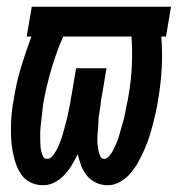

<svg xmlns="http://www.w3.org/2000/svg" viewBox="-20 -540 540 568"><path d="M299 8Q280 8 264 0.5Q248 -7 237 -20.5Q226 -34 220 -50.5Q214 -67 210 -84Q202 -68 193 -52.5Q184 -37 171 -23Q158 -9 141.5 -0.5Q125 8 108 8Q88 8 71 0Q54 -8 43.5 -23Q33 -38 27 -55.5Q21 -73 17.5 -92Q14 -111 13 -130Q12 -149 12.5 -169Q13 -189 15 -208.5Q17 -228 21 -248Q28 -294 42 -340.5Q56 -387 73 -432H59L74 -520H486L471 -432H457Q461 -386 458.5 -339.5Q456 -293 448 -246Q445 -227 441 -208.5Q437 -190 432 -171Q427 -152 421 -133.5Q415 -115 407 -97Q399 -79 389.5 -61.5Q380 -44 367 -28.5Q354 -13 336 -2.5Q318 8 299 8ZM119 -70Q128 -70 134.5 -77.5Q141 -85 145.5 -93Q150 -101 153.5 -109Q157 -117 160 -125.5Q163 -134 165.5 -142.5Q168 -151 170 -159Q172 -167 174.5 -175.5Q177 -184 179 -192.5Q181 -201 182.5 -209.5Q184 -218 186 -226.5Q188 -235 189 -243.5Q190 -252 192 -260L205 -338H295L282 -260Q280 -252 279 -243.5Q278 -235 277 -226.5Q276 -218 274.5 -209.5Q273 -201 272 -193Q271 -185 271 -176.5Q271 -168 270 -159.5Q269 -151 268.5 -143Q268 -135 268 -126.5Q268 -118 269 -110Q270 -102 271.5 -94Q273 -86 276.5 -78Q280 -70 288 -70Q296 -70 302.5 -77.5Q309 -85 313 -92.5Q317 -100 321 -108.5Q325 -117 328 -125Q331 -133 333 -141Q335 -149 337.5 -157.5Q340 -166 342.5 -174Q345 -182 347 -190.5Q349 -199 350.5 -207Q352 -215 353.5 -223.5Q355 -232 357 -240Q359 -248 360 -256Q368 -301 370 -345Q372 -389 369 -432H167Q146 -384 131.5 -334Q117 -284 108 -234Q107 -226 106 -217Q105 -208 104 -199Q103 -190 102 -181.5Q101 -173 100 -164Q99 -155 99 -146.5Q99 -138 99 -129Q99 -120 99.5 -111.5Q100 -103 101.5 -95Q103 -87 106.5 -78.5Q110 -70 119 -70Z"/></svg>

Font: Iosevka Semibold Oblique
Style: Regular
Weight: 600
Italic angle: -9°
Monospace: yes
Designer: Belleve Invis
Foundry: Belleve Invis
Version: Version 32.5.0; ttfautohint (v1.8.4)